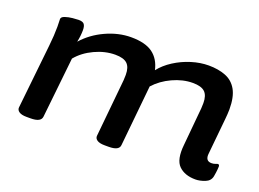

<svg xmlns="http://www.w3.org/2000/svg" viewBox="-85 -723 1244 923"><g transform="rotate(20 537.0 -261.5)"><path d="M972 7Q917 7 886.5 -23Q856 -53 864 -130L880 -303Q881 -313 882 -323.5Q883 -334 883 -351Q883 -390 864.5 -407.5Q846 -425 803 -425Q752 -425 700 -401Q648 -377 613 -338L582 -27Q580 2 527 2H507Q480 2 467.5 -6.5Q455 -15 456 -28L483 -303Q484 -313 485 -323.5Q486 -334 486 -351Q486 -390 467.5 -407.5Q449 -425 406 -425Q354 -425 301.5 -400.5Q249 -376 216 -336L183 -27Q180 2 127 2H107Q81 2 68.5 -6.5Q56 -15 57 -28L92 -357Q95 -384 96.5 -409.5Q98 -435 98 -456Q98 -467 97.5 -476Q97 -485 97 -495Q97 -506 114.5 -512Q132 -518 152.5 -520Q173 -522 183 -522Q205 -522 212 -512Q219 -502 219 -483Q219 -454 212 -421Q256 -471 320.5 -500.5Q385 -530 449 -530Q522 -530 560 -502Q598 -474 610 -420Q635 -452 674 -477Q713 -502 758 -516Q803 -530 846 -530Q895 -530 932.5 -515.5Q970 -501 990.5 -465Q1011 -429 1011 -365Q1011 -352 1010 -340Q1009 -328 1008 -316L990 -133Q985 -93 1018 -93Q1029 -93 1037.5 -96.5Q1046 -100 1049 -100Q1057 -100 1057 -89Q1057 -86 1056 -73.5Q1055 -61 1051 -38Q1046 -13 1020 -3Q994 7 972 7Z"/></g></svg>

Font: Asap Expanded Expanded SemiBold
Style: Italic
Weight: 600
Width: 7
Italic angle: -6°
Designer: Pablo Cosgaya
Foundry: Omnibus-Type
Version: Version 3.001; ttfautohint (v1.8.4.7-5d5b)